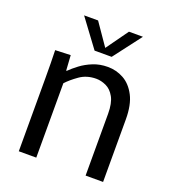

<svg xmlns="http://www.w3.org/2000/svg" viewBox="-133 -828 837 929"><g transform="rotate(20 286.0 -363.0)"><path d="M69 -376Q69 -418 68.5 -453Q68 -488 67 -520L146 -523L151 -445H154Q172 -463 198.5 -483Q225 -503 259.5 -517Q294 -531 335 -531Q379 -531 417 -510Q455 -489 479 -443Q503 -397 503 -322V0H413V-318Q413 -373 396 -403.5Q379 -434 353 -446Q327 -458 302 -458Q253 -458 217 -432.5Q181 -407 159 -383V0H69ZM247 -583 141 -726H213L291 -613L372 -726H444L335 -583Z"/></g></svg>

Font: Murecho
Style: Regular
Weight: 400
Designer: Neil Summerour
Foundry: Positype
Version: Version 1.010; ttfautohint (v1.8.3)